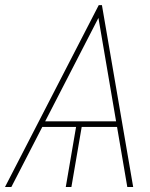

<svg xmlns="http://www.w3.org/2000/svg" viewBox="-61 -748 600 768"><path d="M335 -680.7 -15.6 0H-41L334 -727.5H342.8ZM448.2 0 332 -680.7 336.9 -727.5H346.7L471.7 0ZM413.1 -262.7 416 -240.2H105.5L116.2 -262.7ZM268.6 -256.8 224.6 0H202.1L246.1 -256.8Z"/></svg>

Font: Inter Tight Thin
Style: Italic
Weight: 250
Italic angle: -9.39999°
Designer: Rasmus Andersson
Foundry: rsms
Version: Version 3.004